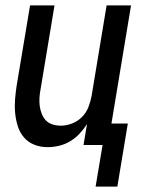

<svg xmlns="http://www.w3.org/2000/svg" viewBox="-20 -540 540 715"><path d="M336 155 362 0H291L304 -78Q292 -59 276 -42Q260 -25 240.5 -13.5Q221 -2 199.5 3Q178 8 157 8Q131 8 108 -1Q85 -10 69.5 -28Q54 -46 46.5 -69.5Q39 -93 36.5 -118Q34 -143 36 -169Q38 -195 42 -221L92 -520H183L131 -207Q128 -192 127 -176Q126 -160 128 -145Q130 -130 135.5 -116Q141 -102 151 -91.5Q161 -81 176 -76.5Q191 -72 207 -72Q227 -72 248 -80Q269 -88 285 -104Q301 -120 309 -140.5Q317 -161 321 -182L377 -520H468L395 -80H456L417 155Z"/></svg>

Font: Iosevka SS18 Medium
Style: Italic
Weight: 500
Italic angle: -9°
Monospace: yes
Designer: Belleve Invis
Foundry: Belleve Invis
Version: Version 25.1.1; ttfautohint (v1.8.4)